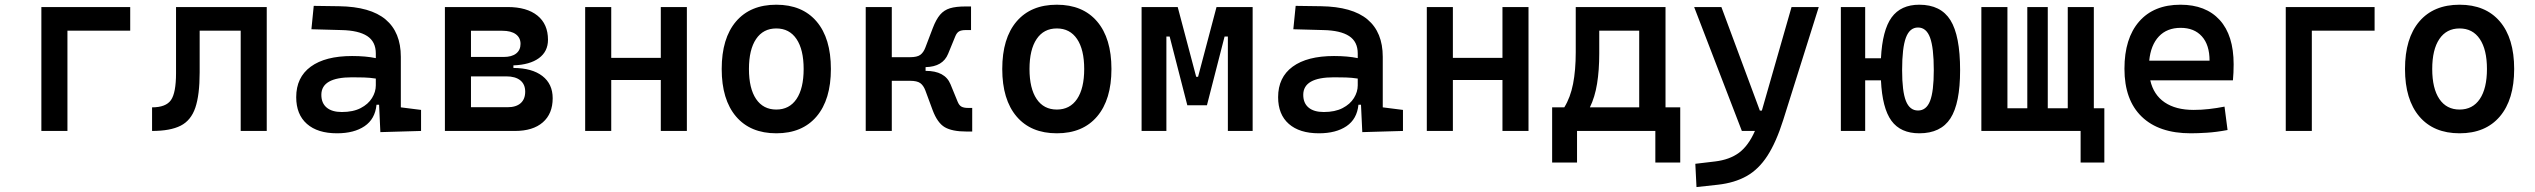

<svg xmlns="http://www.w3.org/2000/svg" viewBox="-20 -547 10587 802"><path d="M152.8 0V-517.6H523.9V-418.9H261.7V0Z M615.2 0V-98.6Q672.9 -98.6 694.1 -128.9Q715.3 -159.2 715.3 -241.2V-517.6H1094.2V0H985.4V-418.9H814V-244.6Q814 -150.4 795.9 -97.2Q777.8 -43.9 734.6 -22Q691.4 0 615.2 0Z M1387.7 9.8Q1306.6 9.8 1262 -29.5Q1217.3 -68.8 1217.3 -141.1Q1217.3 -224.1 1278.1 -268.6Q1338.9 -313 1450.7 -313Q1507.8 -313 1549.8 -304.2V-323.7Q1549.8 -373 1513.7 -396.5Q1477.5 -419.9 1406.2 -421.4L1280.8 -424.8L1290.5 -522.5L1396.5 -521Q1527.3 -519 1590.8 -465.6Q1654.3 -412.1 1654.3 -309.6V-98.6L1738.8 -87.9V0L1568.8 4.9L1563.5 -109.4H1552.7Q1546.9 -49.8 1502.9 -20Q1459 9.8 1387.7 9.8ZM1407.7 -79.1Q1455.1 -79.1 1486.6 -95.5Q1518.1 -111.8 1533.9 -137.5Q1549.8 -163.1 1549.8 -190.4V-218.8Q1524.9 -222.7 1500.5 -223.4Q1476.1 -224.1 1450.2 -224.1Q1322.3 -224.1 1322.3 -150.9Q1322.3 -116.2 1344.5 -97.7Q1366.7 -79.1 1407.7 -79.1Z M1838.4 0V-517.6H2100.6Q2180.7 -517.6 2224.9 -481.9Q2269 -446.3 2269 -380.9Q2269 -332 2231.2 -304.2Q2193.4 -276.4 2124.5 -273.9V-263.2Q2202.6 -262.7 2245.6 -229.5Q2288.6 -196.3 2288.6 -136.7Q2288.6 -71.8 2247.3 -35.9Q2206.1 0 2130.9 0ZM2078.1 -418.5H1947.3V-309.1H2084Q2117.7 -309.1 2136 -323.5Q2154.3 -337.9 2154.3 -363.8Q2154.3 -389.6 2134.5 -404.1Q2114.7 -418.5 2078.1 -418.5ZM2094.7 -228H1947.3V-99.1H2100.1Q2135.7 -99.1 2154.8 -116Q2173.8 -132.8 2173.8 -164.1Q2173.8 -194.8 2153.3 -211.4Q2132.8 -228 2094.7 -228Z M2424.3 0V-517.6H2533.2V-305.2H2740.2V-517.6H2849.1V0H2740.2V-212.9H2533.2V0Z M3222.7 9.8Q3114.3 9.8 3054.4 -60.5Q2994.6 -130.9 2994.6 -258.8Q2994.6 -387.2 3054.4 -457.3Q3114.3 -527.3 3222.7 -527.3Q3331.1 -527.3 3390.9 -457.3Q3450.7 -387.2 3450.7 -258.8Q3450.7 -130.9 3390.9 -60.5Q3331.1 9.8 3222.7 9.8ZM3222.7 -89.4Q3277.3 -89.4 3307.1 -133.5Q3336.9 -177.7 3336.9 -258.8Q3336.9 -339.8 3307.1 -384Q3277.3 -428.2 3222.7 -428.2Q3168 -428.2 3138.2 -384Q3108.4 -339.8 3108.4 -258.8Q3108.4 -177.7 3138.2 -133.5Q3168 -89.4 3222.7 -89.4Z M3596.2 0V-517.6H3705.1V-308.1H3780.8Q3811 -308.1 3824.2 -317.9Q3837.4 -327.6 3845.2 -348.1L3876.5 -430.2Q3890.1 -465.8 3906.7 -485.4Q3923.3 -504.9 3948.2 -512.5Q3973.1 -520 4012.2 -520H4036.1V-421.4H4013.7Q3996.1 -421.4 3986.3 -416Q3976.6 -410.6 3970.2 -395L3940.4 -322.3Q3918.5 -268.1 3846.2 -266.6V-251H3846.7Q3927.2 -251 3950.2 -195.3L3980 -122.6Q3986.3 -106.9 3996.1 -101.6Q4005.9 -96.2 4023.4 -96.2H4041V2.4H4017.1Q3957.5 2.4 3926.5 -15.6Q3895.5 -33.7 3875.5 -87.4L3845.2 -169.4Q3837.4 -189.9 3824.2 -199.7Q3811 -209.5 3780.8 -209.5H3705.1V0Z M4394.5 9.8Q4286.1 9.8 4226.3 -60.5Q4166.5 -130.9 4166.5 -258.8Q4166.5 -387.2 4226.3 -457.3Q4286.1 -527.3 4394.5 -527.3Q4502.9 -527.3 4562.7 -457.3Q4622.6 -387.2 4622.6 -258.8Q4622.6 -130.9 4562.7 -60.5Q4502.9 9.8 4394.5 9.8ZM4394.5 -89.4Q4449.2 -89.4 4479 -133.5Q4508.8 -177.7 4508.8 -258.8Q4508.8 -339.8 4479 -384Q4449.2 -428.2 4394.5 -428.2Q4339.8 -428.2 4310.1 -384Q4280.3 -339.8 4280.3 -258.8Q4280.3 -177.7 4310.1 -133.5Q4339.8 -89.4 4394.5 -89.4Z M4748.5 0V-517.6H4899.4L4976.6 -226.1H4984.4L5061.5 -517.6H5212.4V0H5108.9V-394.5H5095.2L5021.5 -107.4H4939.5L4865.7 -394.5H4852.1V0Z M5489.3 9.8Q5408.2 9.8 5363.5 -29.5Q5318.8 -68.8 5318.8 -141.1Q5318.8 -224.1 5379.6 -268.6Q5440.4 -313 5552.2 -313Q5609.4 -313 5651.4 -304.2V-323.7Q5651.4 -373 5615.2 -396.5Q5579.1 -419.9 5507.8 -421.4L5382.3 -424.8L5392.1 -522.5L5498 -521Q5628.9 -519 5692.4 -465.6Q5755.9 -412.1 5755.9 -309.6V-98.6L5840.3 -87.9V0L5670.4 4.9L5665 -109.4H5654.3Q5648.4 -49.8 5604.5 -20Q5560.5 9.8 5489.3 9.8ZM5509.3 -79.1Q5556.6 -79.1 5588.1 -95.5Q5619.6 -111.8 5635.5 -137.5Q5651.4 -163.1 5651.4 -190.4V-218.8Q5626.5 -222.7 5602.1 -223.4Q5577.6 -224.1 5551.8 -224.1Q5423.8 -224.1 5423.8 -150.9Q5423.8 -116.2 5446 -97.7Q5468.3 -79.1 5509.3 -79.1Z M5939.9 0V-517.6H6048.8V-305.2H6255.9V-517.6H6364.7V0H6255.9V-212.9H6048.8V0Z M6463.4 131.8V-98.6H6514.2Q6539.6 -139.6 6550.8 -196.5Q6562 -253.4 6562 -329.1V-517.6H6937V-98.6H6998.5V131.8H6894.5V0H6567.4V131.8ZM6660.2 -323.7Q6660.2 -253.4 6651.1 -197.5Q6642.1 -141.6 6621.1 -98.6H6827.1V-418.9H6660.2Z M7255.9 0 7056.6 -517.6H7170.4L7331.1 -85H7339.4L7463.4 -517.6H7577.1L7428.7 -45.9Q7399.4 46.9 7362.8 103.5Q7326.2 160.2 7275.9 188.5Q7225.6 216.8 7155.8 224.6L7066.4 234.4L7061.5 137.2L7144 127.4Q7204.6 120.1 7243.9 91.1Q7283.2 62 7310.5 0Z M7669.4 0V-517.6H7771V-303.7H7836.9Q7842.8 -420.9 7881.3 -474.1Q7919.9 -527.3 7997.1 -527.3Q8086.9 -527.3 8127.2 -462.6Q8167.5 -397.9 8167.5 -253.9Q8167.5 -115.2 8127.2 -52.7Q8086.9 9.8 7997.1 9.8Q7918.9 9.8 7880.6 -42.7Q7842.3 -95.2 7836.9 -211.4H7771V0ZM7991.7 -85.4Q8026.4 -85.4 8042 -125.2Q8057.6 -165 8057.6 -253.9Q8057.6 -347.7 8042 -389.9Q8026.4 -432.1 7991.7 -432.1Q7957 -432.1 7941.2 -389.9Q7925.3 -347.7 7925.3 -253.9Q7925.3 -165 7941.2 -125.2Q7957 -85.4 7991.7 -85.4Z M8256.3 0V-517.6H8365.2V-94.7H8448.2V-517.6H8533.7V-94.7H8617.2V-517.6H8726.1V-94.7H8770V131.8H8670.9V0Z M9130.9 9.8Q8998 9.8 8926 -59.8Q8854 -129.4 8854 -259.8Q8854 -386.7 8915.3 -457Q8976.6 -527.3 9087.9 -527.3Q9193.8 -527.3 9252 -463.4Q9310.1 -399.4 9310.1 -278.3Q9310.1 -242.7 9307.1 -211.4H8961.9Q8975.6 -150.9 9022 -119.4Q9068.4 -87.9 9142.6 -87.9Q9175.8 -87.9 9207.5 -91.6Q9239.3 -95.2 9272 -101.6L9284.7 -3.9Q9237.8 4.9 9199.2 7.3Q9160.6 9.8 9130.9 9.8ZM9088.9 -430.7Q9031.7 -430.7 8997.8 -394.8Q8963.9 -358.9 8957.5 -293.5H9209.5Q9209.5 -359.4 9177.5 -395Q9145.5 -430.7 9088.9 -430.7Z M9527.8 0V-517.6H9898.9V-418.9H9636.7V0Z M10253.9 9.8Q10145.5 9.8 10085.7 -60.5Q10025.9 -130.9 10025.9 -258.8Q10025.9 -387.2 10085.7 -457.3Q10145.5 -527.3 10253.9 -527.3Q10362.3 -527.3 10422.1 -457.3Q10481.9 -387.2 10481.9 -258.8Q10481.9 -130.9 10422.1 -60.5Q10362.3 9.8 10253.9 9.8ZM10253.9 -89.4Q10308.6 -89.4 10338.4 -133.5Q10368.2 -177.7 10368.2 -258.8Q10368.2 -339.8 10338.4 -384Q10308.6 -428.2 10253.9 -428.2Q10199.2 -428.2 10169.4 -384Q10139.6 -339.8 10139.6 -258.8Q10139.6 -177.7 10169.4 -133.5Q10199.2 -89.4 10253.9 -89.4Z"/></svg>

Font: Caskaydia Cove Medium
Style: Regular
Weight: 500
Monospace: yes
Designer: Aaron Bell
Foundry: Saja Typeworks
Version: Version 4.300; ttfautohint (v1.8.3)